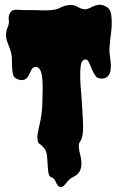

<svg xmlns="http://www.w3.org/2000/svg" viewBox="-20 -757 490 791"><path d="M142.6 -714.8Q199.2 -711.9 222.7 -722.7Q270.5 -747.1 299.8 -728.5Q313.5 -720.7 326.2 -718.8Q338.9 -716.8 362.3 -730.5Q387.7 -741.2 404.3 -735.4Q420.9 -729.5 428.7 -720.7Q436.5 -711.9 439 -689.9Q441.4 -668 439.9 -646.5Q438.5 -625 435.5 -606.4Q429.7 -556.6 431.2 -541Q432.6 -525.4 435.1 -508.8Q437.5 -492.2 436.5 -476.6Q434.6 -438.5 405.3 -433.6Q383.8 -430.7 374 -443.8Q364.3 -457 357.9 -473.1Q351.6 -489.3 345.2 -502Q338.9 -514.6 327.1 -511.2Q315.4 -507.8 312.5 -485.8Q309.6 -463.9 310.5 -434.1Q311.5 -404.3 314.5 -372.6Q317.4 -340.8 318.4 -318.8Q319.3 -296.9 320.8 -274.4Q322.3 -252 322.3 -232.4Q322.3 -190.4 310.5 -174.8Q304.7 -167 304.7 -156.2Q304.7 -145.5 307.1 -133.8Q309.6 -122.1 312.5 -110.4Q315.4 -98.6 315.4 -82Q315.4 -43 280.3 -27.3Q267.6 -21.5 256.8 -7.8Q246.1 5.9 240.7 10.3Q235.4 14.6 228 13.2Q220.7 11.7 217.3 6.3Q213.9 1 210.9 -4.9Q205.1 -20.5 194.3 -25.4Q181.6 -28.3 179.2 -46.9Q176.8 -65.4 176.3 -79.6Q175.8 -93.8 173.8 -114.3Q171.9 -134.8 161.1 -147.5Q150.4 -160.2 143.6 -163.6Q136.7 -167 134.8 -180.2Q132.8 -193.4 135.3 -207Q137.7 -220.7 141.6 -237.3Q153.3 -285.2 154.3 -327.1Q157.2 -405.3 154.3 -430.7Q150.4 -481.4 127 -481.4Q115.2 -480.5 110.4 -471.2Q105.5 -461.9 99.6 -449.2Q85.9 -417 49.8 -431.6Q37.1 -437.5 33.7 -450.2Q30.3 -462.9 29.8 -480Q29.3 -497.1 28.8 -516.1Q28.3 -535.2 22 -552.2Q15.6 -569.3 9.8 -585Q3.9 -600.6 4.9 -616.2Q5.9 -631.8 12.2 -646.5Q18.6 -661.1 16.1 -675.8Q13.7 -690.4 22 -704.6Q30.3 -718.8 52.2 -716.8Q74.2 -714.8 91.3 -715.3Q108.4 -715.8 142.6 -714.8Z"/></svg>

Font: Creepster Caps
Style: Regular
Weight: 400
Designer: Font Diner, Inc
Foundry: Font Diner, Inc
Version: Version 1.000